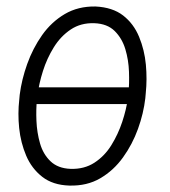

<svg xmlns="http://www.w3.org/2000/svg" viewBox="-20 -559 520 589"><path d="M386.2 -291 377 -239.7H75.2L85 -291ZM39.1 -253.4 40.5 -268.6Q46.4 -314.9 63.5 -362.8Q80.6 -410.6 109.1 -451.2Q137.7 -491.7 178.7 -515.9Q219.7 -540 272.9 -539.1Q325.2 -536.6 357.7 -511.5Q390.1 -486.3 406.7 -446Q423.3 -405.8 427.5 -360.6Q431.6 -315.4 427.2 -273.9L425.8 -257.8Q420.4 -210.9 403.3 -163.6Q386.2 -116.2 357.4 -76.2Q328.6 -36.1 287.8 -12.2Q247.1 11.7 192.9 10.3Q142.1 8.8 109.6 -16.6Q77.1 -42 60.3 -81.5Q43.5 -121.1 38.8 -166Q34.2 -210.9 39.1 -253.4ZM95.2 -268.1 93.3 -252.4Q90.3 -224.1 91.8 -188.2Q93.3 -152.3 102.8 -119.1Q112.3 -85.9 135 -64.2Q157.7 -42.5 196.3 -41Q238.3 -39.6 269.5 -59.8Q300.8 -80.1 321.5 -113.5Q342.3 -147 355 -185.3Q367.7 -223.6 372.1 -257.3L374 -272.9Q377 -302.2 375.7 -338.6Q374.5 -375 364.5 -408.2Q354.5 -441.4 331.8 -463.9Q309.1 -486.3 269.5 -487.8Q228 -489.3 197 -468.5Q166 -447.8 145 -413.8Q124 -379.9 111.8 -341.3Q99.6 -302.7 95.2 -268.1Z"/></svg>

Font: Roboto Condensed Light
Style: Italic
Weight: 300
Italic angle: -12°
Designer: Christian Robertson
Foundry: Google
Version: Version 3.0; 2020